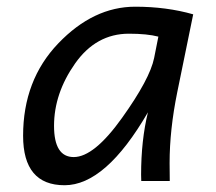

<svg xmlns="http://www.w3.org/2000/svg" viewBox="-20 -543 649 576"><path d="M201.2 -71.8Q262.2 -71.8 345.9 -189Q429.7 -306.2 442.4 -369.1L455.1 -433.1Q421.4 -441.9 366.7 -441.9Q268.1 -441.9 205.1 -352.3Q142.1 -262.7 142.1 -165.5Q142.1 -71.8 201.2 -71.8ZM173.8 12.7Q49.3 12.7 49.3 -135.7Q49.3 -302.7 154.8 -412.8Q260.3 -522.9 385.7 -522.9Q479.5 -522.9 559.6 -500L511.7 -266.1Q488.8 -153.3 488.8 -54.2Q488.8 -21 489.3 0H403.8L403.3 -18.6Q403.3 -122.1 423.8 -206.1Q296.9 12.7 173.8 12.7Z"/></svg>

Font: Cadman
Style: Italic
Weight: 400
Italic angle: -12°
Designer: Paul James MIller
Foundry: High-Logic / Made with FontCreator
Version: Version 2.114;March 28, 2021;FontCreator 13.0.0.2683 64-bit